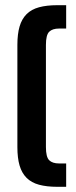

<svg xmlns="http://www.w3.org/2000/svg" viewBox="-20 -720 291 740"><path d="M235 -700V-610H208Q182 -610 169.5 -597.5Q157 -585 157 -547V-153Q157 -115 169.5 -102.5Q182 -90 208 -90H235V0H201Q160 0 130.5 -8Q101 -16 82.5 -34.5Q64 -53 55.5 -82Q47 -111 47 -153V-547Q47 -589 55.5 -618Q64 -647 82.5 -665.5Q101 -684 130.5 -692Q160 -700 201 -700Z"/></svg>

Font: SVN-Bebas Neue
Style: Bold
Weight: 700
Designer: Ryoichi Tsunekawa
Foundry: Ryoichi Tsunekawa
Version: Version 1.300; ttfautohint (v1.7.9-c794)